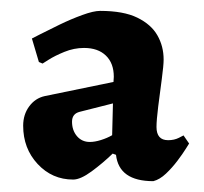

<svg xmlns="http://www.w3.org/2000/svg" viewBox="-20 -670 380 358"><path d="M265.9 -332.2Q201.8 -332.2 196.3 -381.3L190.1 -383.6Q171.8 -365.9 150.9 -350.5Q130.1 -335.2 116.4 -335.2Q77.2 -335.2 50.2 -364.2Q23.2 -393.2 23.2 -435.6Q23.2 -456.4 34.4 -471.6Q45.5 -486.8 63.3 -490.8L191.6 -517.2L192.2 -526.8Q192.2 -552.2 177.4 -566.4Q162.7 -580.6 136.7 -580.6Q118.1 -580.6 100.1 -573.3Q82.2 -566 70.8 -558.7Q59.4 -551.5 59.4 -551.5L52.5 -554.4L39.5 -598.2Q39.5 -598.2 54.5 -605.9Q69.5 -613.5 91 -624Q112.4 -634.4 133.4 -642Q154.4 -649.7 166.7 -649.7Q210.2 -649.7 236 -637.1Q261.8 -624.5 273.4 -604.2Q285.1 -583.9 285.1 -558.9Q285.1 -548.4 281.7 -522.8Q278.2 -497.2 275 -471.5Q271.8 -445.7 271.8 -433.3Q271.8 -408.6 293.5 -408.6Q304.8 -408.6 313.5 -413Q322.2 -417.5 322.2 -417.5L332.6 -402.4Q332.6 -402.4 326.6 -392.8Q320.7 -383.3 310.9 -370.3Q301.1 -357.3 289.5 -346.3Q277.9 -335.3 265.9 -332.2ZM147.5 -405.3Q156.7 -405.3 168.2 -408.9Q179.8 -412.5 189.1 -417.9L190.6 -477.2L128.6 -461.5Q114.3 -457.9 114.3 -443.1Q114.3 -427 123.5 -416.1Q132.8 -405.3 147.5 -405.3Z"/></svg>

Font: Alegreya
Style: Regular
Weight: 400
Designer: Juan Pablo del Peral
Foundry: Huerta Tipografica
Version: Version 2.009